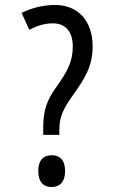

<svg xmlns="http://www.w3.org/2000/svg" viewBox="-20 -744 462 773"><path d="M154 -201H219V-221C219 -275 234 -305 276 -364C318 -424 353 -474 353 -557C353 -660 294 -724 202 -724C150 -724 103 -710 67 -692L98 -624C127 -639 156 -650 193 -650C244 -650 273 -616 273 -557C273 -495 251 -456 207 -394C169 -341 154 -301 154 -230ZM134 -55C134 -13 154 9 188 9C220 9 242 -11 242 -55C242 -100 221 -119 188 -119C153 -119 134 -97 134 -55Z"/></svg>

Font: Noto Sans Devanagari UI ExtraCondensed
Style: Regular
Weight: 400
Width: 2
Designer: Jelle Bosma - Monotype Design Team
Foundry: Monotype Imaging Inc.
Version: Version 2.003